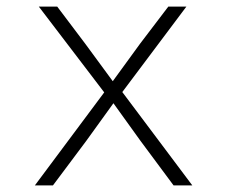

<svg xmlns="http://www.w3.org/2000/svg" viewBox="-20 -564 690 584"><path d="M352 -284 565 0H508L407 -136L325 -250L242 -135L141 0H86L297 -283L98 -544H154L240 -430L323 -317L406 -431L492 -544H547Z"/></svg>

Font: Azeret Mono Thin Thin
Style: Regular
Weight: 250
Version: Version 1.002